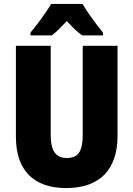

<svg xmlns="http://www.w3.org/2000/svg" viewBox="-20 -947 679 977"><path d="M400 -927H240C219 -889 165 -816 135 -781V-767H243C266 -783 289 -807 320 -840C349 -808 373 -784 398 -767H504V-781C466 -828 426 -882 400 -927ZM578 -255V-714H401V-262C401 -175 377 -143 320 -143C266 -143 238 -176 238 -261V-714H61V-251C61 -79 152 10 317 10C488 10 578 -85 578 -255Z"/></svg>

Font: Noto Sans Sinhala UI Condensed Black
Style: Regular
Weight: 900
Width: 3
Designer: Jelle Bosma - Monotype Design Team
Foundry: Monotype Imaging Inc.
Version: Version 2.006